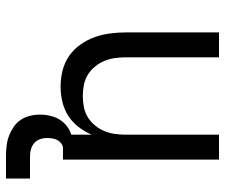

<svg xmlns="http://www.w3.org/2000/svg" viewBox="-75 -485 750 640"><g transform="rotate(90 300.0 -165.0)"><path d="M268 8Q242 8 215.5 1.5Q189 -5 167 -20Q145 -35 129 -57.5Q113 -80 104 -105Q95 -130 91.5 -156.5Q88 -183 88 -210V-520H171V-210Q171 -192 173.5 -173.5Q176 -155 183 -138Q190 -121 202 -106.5Q214 -92 229.5 -82.5Q245 -73 263.5 -69.5Q282 -66 300 -66Q318 -66 336.5 -69.5Q355 -73 370.5 -82.5Q386 -92 398 -106.5Q410 -121 417 -138Q424 -155 426.5 -173.5Q429 -192 429 -210V-520H512V0H429V-96Q419 -72 403 -51.5Q387 -31 366 -17.5Q345 -4 319.5 2Q294 8 268 8ZM500 190Q483 190 466 188Q449 186 433 180Q417 174 403 164.5Q389 155 379.5 141Q370 127 366 110Q362 93 362 76Q362 54 369 32Q376 10 392.5 -6Q409 -22 431 -28.5Q453 -35 475 -35V0Q466 0 458.5 5.5Q451 11 447 18.5Q443 26 441.5 35Q440 44 440 53Q440 65 444 76.5Q448 88 456.5 95.5Q465 103 476.5 106.5Q488 110 500 110H575V190Z"/></g></svg>

Font: Zed Sans Extended
Style: Regular
Weight: 400
Width: 7
Designer: Belleve Invis
Foundry: Belleve Invis
Version: Version 1.0.0; ttfautohint (v1.8.4)